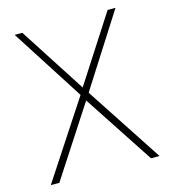

<svg xmlns="http://www.w3.org/2000/svg" viewBox="-106 -785 769 870"><g transform="rotate(-15 279.0 -350.0)"><path d="M279 -390 79 -700H43L261 -360L25 0H65L279 -329L495 0H535L299 -360L516 -700H479Z"/></g></svg>

Font: Advent Pro ExtraLight
Style: Regular
Weight: 250
Version: Version 3.000